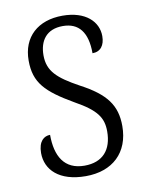

<svg xmlns="http://www.w3.org/2000/svg" viewBox="-68 -594 504 655"><g transform="rotate(-10 183.5 -266.5)"><path d="M177 10C270 10 329 -45 329 -137C329 -209 297 -252 210 -298C137 -338 106 -366 106 -421C106 -471 131 -508 188 -508C243 -508 272 -472 272 -399C300 -399 315 -419 315 -451C315 -501 273 -543 193 -543C108 -543 53 -494 53 -412C53 -335 89 -299 182 -245C256 -204 275 -175 275 -128C275 -64 242 -26 179 -26C109 -26 81 -76 81 -150C60 -150 40 -135 40 -94C40 -36 85 10 177 10Z"/></g></svg>

Font: Noto Serif Devanagari Condensed Light
Style: Regular
Weight: 300
Width: 3
Designer: Universal Thirst, Indian Type Foundry and the Monotype Design Team
Foundry: Monotype Imaging Inc.
Version: Version 2.004